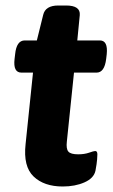

<svg xmlns="http://www.w3.org/2000/svg" viewBox="-20 -670 409 698"><path d="M208 8Q140 8 102 -28.5Q64 -65 73 -146L100 -406H58Q27 -406 33 -456L35 -473Q40 -523 70 -523H114L137 -616Q145 -650 192 -650H220Q273 -650 270 -615L261 -523H343Q373 -523 368 -473L366 -456Q360 -406 331 -406H249L223 -155Q220 -129 228.5 -119Q237 -109 264 -109Q287 -109 304 -115Q321 -121 326 -121Q334 -121 334 -109Q334 -104 333 -90Q332 -76 327 -49Q321 -22 287 -7Q253 8 208 8Z"/></svg>

Font: Asap Semi Expanded Semi Expanded Regular
Style: Bold Italic
Weight: 700
Width: 6
Italic angle: -6°
Designer: Pablo Cosgaya
Foundry: Omnibus-Type
Version: Version 3.001; ttfautohint (v1.8.4.7-5d5b)